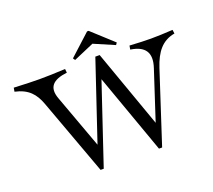

<svg xmlns="http://www.w3.org/2000/svg" viewBox="-184 -1155 1527 1375"><g transform="rotate(-20 579.5 -467.5)"><path d="M145 -566 358 15H382L586 -593L803 15H827L1004 -528C1040 -637 1092 -705 1189 -722L1185 -751C1118 -747 1062 -745 1019 -745C975 -745 926 -747 857 -751L852 -722C960 -706 1002 -649 966 -540L844 -167L633 -760H600L399 -162L249 -572C216 -663 258 -709 369 -722L366 -751C305 -747 212 -745 168 -745C125 -745 59 -747 -25 -751L-30 -722C71 -700 115 -647 145 -566ZM445 -803 456 -787 612 -854 768 -787 779 -803 618 -950H606Z"/></g></svg>

Font: Basteleur Moonlight
Style: Regular
Weight: 300
Designer: Keussel
Foundry: Keussel Studio
Version: Version 1.300;Glyphs 3.2 (3192)